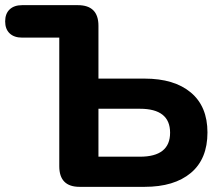

<svg xmlns="http://www.w3.org/2000/svg" viewBox="-23 -725 858 745"><path d="M286 0Q207 0 207 -80V-579H63Q32 -579 14.5 -595.5Q-3 -612 -3 -642Q-3 -672 14.5 -688.5Q32 -705 63 -705H279Q359 -705 359 -625V-420H538Q653 -420 717.5 -366Q782 -312 782 -211Q782 -108 717.5 -54Q653 0 538 0ZM359 -117H520Q637 -117 637 -210Q637 -303 520 -303H359Z"/></svg>

Font: Chiron GoRound TC
Style: Bold
Weight: 700
Designer: Ryoko NISHIZUKA 西塚涼子 (kana, bopomofo & ideographs); Paul D. Hunt (Latin, Greek & Cyrillic); Sandoll Communications 산돌커뮤니
Foundry: Adobe
Version: Version 1.000;hotconv 1.1.1;makeotfexe 2.6.0